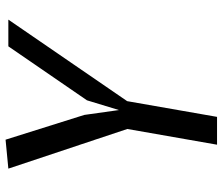

<svg xmlns="http://www.w3.org/2000/svg" viewBox="-75 -725 800 690"><g transform="rotate(-90 325.0 -380.0)"><path d="M309.5 -467.5 503.5 -750H599.5L306.5 -323L250 0H150L206.5 -322.5L64 -750L168 -760L257 -477L274.5 -352.5Z"/></g></svg>

Font: B612 Mono
Style: Italic
Weight: 400
Italic angle: -10°
Version: Version 1.005